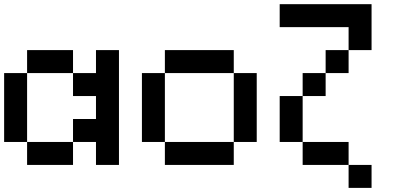

<svg xmlns="http://www.w3.org/2000/svg" viewBox="-20 -798 1929 929"><path d="M111.1 -111.1H0V-444.4H111.1ZM444.4 -333.3H333.3V-444.4H444.4V-555.6H555.6V0H444.4V-111.1H333.3V-222.2H444.4ZM333.3 0H111.1V-111.1H333.3ZM333.3 -444.4H111.1V-555.6H333.3Z M777.8 -111.1H666.7V-444.4H777.8ZM1111.1 -444.4H777.8V-555.6H1111.1ZM1222.2 -111.1H1111.1V-444.4H1222.2ZM1111.1 0H777.8V-111.1H1111.1Z M1666.7 -444.4H1555.6V-555.6H1666.7ZM1555.6 -333.3H1444.4V-444.4H1555.6ZM1666.7 -666.7H1333.3V-777.8H1777.8V-555.6H1666.7ZM1777.8 111.1H1666.7V0H1777.8ZM1666.7 0H1444.4V-111.1H1666.7ZM1444.4 -111.1H1333.3V-333.3H1444.4Z"/></svg>

Font: Pixeloid Sans
Style: Regular
Weight: 400
Designer: GGBotNet
Foundry: GGBotNet
Version: 0.5